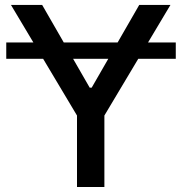

<svg xmlns="http://www.w3.org/2000/svg" viewBox="-20 -747 727 767"><path d="M682.2 -577.4H571.4L660.9 -727.3H536.2L449.9 -577.4H234.7L148.4 -727.3H23.8L113.3 -577.4H5V-512.1H152.3L287.6 -285.5V0H397V-285.5L532.3 -512.1H682.2ZM272 -512.1H412.6L346.2 -396.7H338.4Z"/></svg>

Font: Margiela Sans Medium
Style: Regular
Weight: 500
Designer: Stefan Endress, Andreas Faust
Version: Version 1.100;FEAKit 1.0